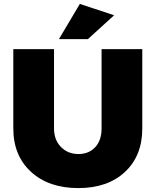

<svg xmlns="http://www.w3.org/2000/svg" viewBox="-20 -952 795 981"><path d="M48 -296V-701H256V-296Q256 -237 291.5 -201Q327 -165 381 -165Q434 -165 466.5 -200Q499 -235 499 -296V-701H707V-296Q707 -156 618.5 -73.5Q530 9 380 9Q229 9 138.5 -74Q48 -157 48 -296ZM281 -752 388 -932 563 -874 429 -752Z"/></svg>

Font: Trueno
Style: ExBd
Weight: 800
Designer: Julieta Ulanovsky
Foundry: Julieta Ulanovsky
Version: Version 3.001b